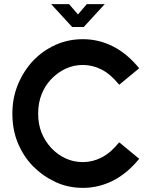

<svg xmlns="http://www.w3.org/2000/svg" viewBox="-20 -900 735 931"><path d="M382 11Q310 11 249 -17.5Q188 -46 141 -93Q94 -141 67 -205.5Q40 -270 40 -349Q40 -426 67.5 -491.5Q95 -557 141 -606Q187 -654 248.5 -682Q310 -710 382 -710Q458 -710 527 -675.5Q596 -641 655 -569L558 -489Q517 -540 473 -562.5Q429 -585 382 -585Q337 -585 298.5 -567Q260 -549 229 -517Q199 -486 182 -443.5Q165 -401 165 -349Q165 -297 182 -255.5Q199 -214 229 -182Q259 -150 298 -132Q337 -114 382 -114Q429 -114 473 -136.5Q517 -159 558 -210L655 -130Q596 -58 527 -23.5Q458 11 382 11ZM330 -769 228 -880H315L358 -830L401 -880H488L386 -769Z"/></svg>

Font: Kulim Park
Style: Bold
Weight: 700
Designer: Noponies / Dale Sattler
Foundry: Noponies
Version: Version 1.000; ttfautohint (v1.8.3)